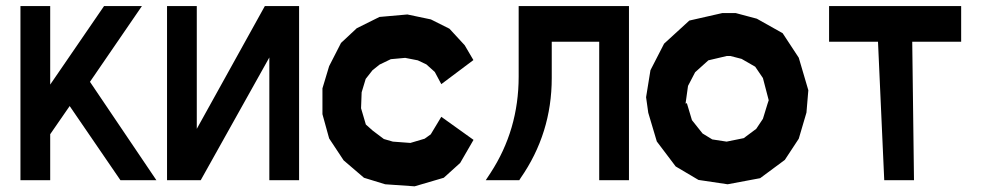

<svg xmlns="http://www.w3.org/2000/svg" viewBox="-20 -621 3303 646"><path d="M214.4 -264.2 148.9 -169.4V-14.6H48.8V-600.6H148.9V-336.4L330.1 -600.6H457.5L282.7 -345.7L506.3 -14.6H385.3Z M655.3 -14.6H542V-600.6H642.1V-187.5L871.1 -600.6H986.3V-14.6H886.2V-427.7Z M1464.8 -228 1573.2 -150.4 1528.3 -72.8 1473.1 -22.9 1375 5.9 1275.9 -1 1204.6 -22.9 1136.2 -81.5 1087.4 -155.3 1064.9 -236.8V-323.7L1087.4 -398.4L1127.4 -476.6L1180.2 -525.9L1256.8 -564L1350.6 -572.3L1429.7 -555.7L1492.2 -524.4L1543.5 -468.8L1572.8 -418.9L1464.8 -337.9L1442.9 -378.9L1414.6 -404.3L1385.7 -418L1343.3 -426.3L1294.9 -421.9L1257.3 -403.8L1233.4 -384.8L1210.4 -355.5L1196.8 -310.5L1194.8 -256.8L1210.9 -202.1L1234.4 -181.2L1271.5 -153.3L1301.8 -144.5L1360.8 -140.1L1408.7 -154.3L1429.2 -168.9Z M1630.4 -39.1Q1725.1 -184.1 1725.1 -363.3V-600.6H2096.2V-14.6H1996.1V-480.5H1836.4V-358.4Q1836.4 -172.4 1731.4 -21.5L1727.1 -14.6H1614.3Z M2613.3 -509.3 2667.5 -426.8 2699.7 -317.4 2693.4 -242.2 2667.5 -154.3 2620.6 -83 2537.6 -21.5 2428.2 -1 2330.1 -15.6 2253.4 -61 2189.9 -145 2161.1 -241.7 2153.8 -293.9 2168.5 -384.8 2214.4 -474.1 2299.3 -551.8 2410.6 -577.1H2455.1L2526.4 -558.1ZM2546.9 -221.2 2562.5 -272 2566.4 -283.7 2546.9 -358.4 2521 -396.5 2475.1 -422.9 2437.5 -432.6H2425.3L2363.3 -418L2318.8 -377.9L2294.9 -332L2286.6 -272.5L2291 -273.9L2308.1 -216.8L2343.8 -171.9L2376.5 -151.9L2424.8 -144.5L2482.4 -156.2L2524.4 -187.5Z M2769.5 -600.6H3213.9V-480.5H3049.3L3055.2 -14.6H2955.1L2934.1 -480.5H2769.5Z"/></svg>

Font: Gap Sans
Style: Black
Weight: 400
Designer: Alexandre Liziard and Etienne Ozeray
Foundry: Interstices.io
Version: Version 1.6.1 - December 3. 2014